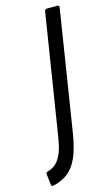

<svg xmlns="http://www.w3.org/2000/svg" viewBox="-170 -699 502 883"><g transform="rotate(-15 81.0 -257.5)"><path d="M-29 139Q-40 142 -41 133L-47 83Q-49 72 -40 70Q-17 64 0 49Q17 34 29 5.5Q41 -23 48 -68L140 -646Q142 -655 150 -655H201Q210 -655 209 -645L118 -70Q107 -1 88 42Q69 85 40 107.5Q11 130 -29 139Z"/></g></svg>

Font: Sofia Sans Condensed
Style: Italic
Weight: 400
Italic angle: -9°
Designer: Botio Nikoltchev, Ani Petrova
Foundry: lettersoup
Version: Version 4.101